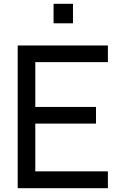

<svg xmlns="http://www.w3.org/2000/svg" viewBox="-20 -989 660 1009"><path d="M363.5 -866.5H261.5V-969H363.5ZM165.5 -662.5V-427H484.5V-339.5H165.5V-88.5H547V0H73V-750H547V-662.5Z"/></svg>

Font: Russisch Sans Medium
Style: Regular
Weight: 500
Width: 4
Designer: Michael Sharanda (font) & Cristiano Sobral (main changes)
Foundry: Michael Sharanda
Version: Version 2.00;September 8, 2020;FontCreator 13.0.0.2681 64-bi